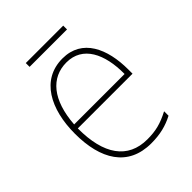

<svg xmlns="http://www.w3.org/2000/svg" viewBox="-187 -742 856 856"><g transform="rotate(-45 240.5 -314.5)"><path d="M359 -639H123V-615H359ZM253 -538C119 -538 55 -416 55 -261C55 -100 119 10 266 10C322 10 365 -1 407 -23V-51C355 -24 319 -15 266 -15C144 -15 80 -105 81 -269H426V-295C426 -427 377 -538 253 -538ZM253 -513C355 -513 401 -420 400 -293H82C92 -438 157 -513 253 -513Z"/></g></svg>

Font: Noto Sans Georgian SemiCondensed Thin
Style: Regular
Weight: 100
Width: 4
Designer: Monotype Design Team, Akaki Razmadze
Foundry: Google LLC
Version: Version 2.005